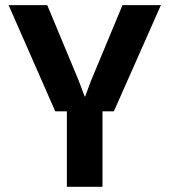

<svg xmlns="http://www.w3.org/2000/svg" viewBox="-20 -720 653 740"><path d="M192.9 -291 13.2 -700.2H162.1L284.2 -407.2L306.2 -348.1H308.1L330.1 -407.2L452.1 -700.2H600.1L418.9 -291H375V0H237.8V-291Z"/></svg>

Font: TASA Explorer
Style: Bold
Weight: 700
Designer: Weizhong Zhang
Foundry: Local Remote
Version: Version 1.000;Glyphs 3.1.2 (3151)